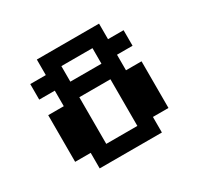

<svg xmlns="http://www.w3.org/2000/svg" viewBox="-133 -768 960 928"><g transform="rotate(-30 347.0 -304.0)"><path d="M260.4 -434H434V-520.8H260.4ZM520.8 -347.2H607.6V-86.8H520.8V0H173.6V-86.8H86.8V-347.2H173.6V-434H86.8V-520.8H173.6V-607.6H520.8V-520.8H607.6V-434H520.8ZM260.4 -347.2V-86.8H434V-347.2Z"/></g></svg>

Font: 8-bit Operator+ 8
Style: Bold
Weight: 700
Designer: GrandChaos9000
Version: Version 1.3.0 - August 1, 2014